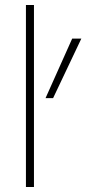

<svg xmlns="http://www.w3.org/2000/svg" viewBox="-20 -750 346 770"><path d="M84 0H116.2V-730H84ZM162.6 -356.4H192.9L306.2 -595.2H269.5Z"/></svg>

Font: Now ExtraLight
Style: Regular
Weight: 200
Designer: Alfredo Marco Pradil
Foundry: Alfredo Marco Pradil
Version: Version 1.200;hotconv 1.0.109;makeotfexe 2.5.65596